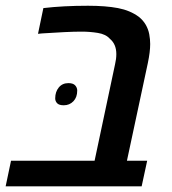

<svg xmlns="http://www.w3.org/2000/svg" viewBox="-42 -661 609 681"><path d="M-22 0 -2.9 -90.8H293.5L366.2 -433.6Q370.6 -452.1 370.6 -469.2Q370.6 -504.4 347.7 -523.4Q333.5 -539.6 305.2 -544.2Q276.9 -548.8 247.1 -548.8Q221.2 -548.8 186.3 -547.1Q151.4 -545.4 107.4 -542.5L92.8 -541L111.8 -632.3Q182.1 -640.6 270 -640.6Q333 -640.6 376.5 -632.3Q419.9 -624 450.7 -601.1Q465.8 -588.9 474.9 -573.2Q483.9 -557.6 487.3 -540Q490.7 -521.5 490.7 -504.9Q490.7 -477.1 482.4 -437.5L408.2 -90.8H480L460.4 0ZM184.1 -287.6Q167.5 -287.6 160.6 -294.9Q153.8 -302.2 153.8 -312Q153.8 -335.4 166.5 -350.8Q179.2 -366.2 200.7 -366.2Q217.3 -366.2 224.6 -358.2Q231.9 -350.1 231.9 -339.8Q231.9 -315.9 218.3 -301.8Q204.6 -287.6 184.1 -287.6Z"/></svg>

Font: Open Sans SemiBold
Style: Italic
Weight: 600
Italic angle: -12°
Designer: Monotype Design Team
Foundry: Monotype Imaging Inc.
Version: Version 3.003; ttfautohint (v1.8.4)